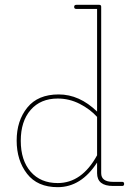

<svg xmlns="http://www.w3.org/2000/svg" viewBox="-20 -770 539 795"><path d="M219 5Q135 5 92 -50.5Q49 -106 49 -188Q49 -270 93 -324.5Q137 -379 223 -379Q309 -379 382 -308V-733H296Q287 -733 287 -741.5Q287 -750 296 -750H391Q399 -750 399 -742V-53Q399 -17 448 -17H486Q494 -17 494 -8.5Q494 0 486 0H448Q382 0 382 -53V-97Q316 5 219 5ZM219 -362Q148 -362 107 -315Q66 -268 66 -187Q66 -106 107 -59Q148 -12 219 -12Q319 -12 382 -127V-286Q353 -318 310 -340Q267 -362 219 -362Z"/></svg>

Font: Flamenco Light
Style: Regular
Weight: 300
Designer: Luciano Vergara
Foundry: Luciano Vergara
Version: Version 1.003